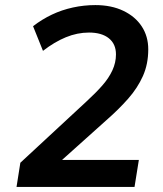

<svg xmlns="http://www.w3.org/2000/svg" viewBox="-20 -735 640 755"><path d="M45 0 60 -95 320 -336Q356 -369 382 -398.5Q408 -428 422 -458.5Q436 -489 436 -521Q436 -562 408 -584.5Q380 -607 330 -607Q284 -607 239 -588.5Q194 -570 149 -535L110 -632Q145 -659 184 -677.5Q223 -696 266.5 -705.5Q310 -715 355 -715Q418 -715 465 -692.5Q512 -670 537.5 -631Q563 -592 563 -541Q563 -483 542 -436Q521 -389 484 -347Q447 -305 399 -263L186 -72L185 -106H526L509 0Z"/></svg>

Font: Nunito Sans 12pt ExtraLight
Style: Italic
Weight: 200
Italic angle: -9°
Designer: Vernon Adams
Foundry: Vernon Adams
Version: Version 3.101;gftools[0.9.27]